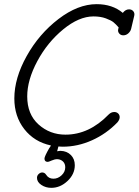

<svg xmlns="http://www.w3.org/2000/svg" viewBox="-20 -698 667 924"><path d="M282 8Q268 8 261 7Q260 11 258 18.5Q256 26 255 30Q265 28 272 28Q302 29 321 48Q340 67 340 97Q340 140 305 173Q270 206 227 206Q200 206 179 192Q158 178 158 158Q158 147 166 139.5Q174 132 183 132Q195 132 202 143Q214 162 237 162Q259 162 276.5 145.5Q294 129 294 107Q294 90 283.5 79.5Q273 69 256 68Q243 68 228.5 74.5Q214 81 210 81Q194 81 194 65Q194 55 217 15Q222 9 225 2Q145 -15 97 -76.5Q49 -138 49 -224Q49 -322 108.5 -428.5Q168 -535 261.5 -606.5Q355 -678 445 -678Q521 -678 571 -636Q584 -653 601 -653Q614 -653 621.5 -644Q629 -635 626 -622L611 -559Q608 -547 597.5 -537.5Q587 -528 573 -528Q561 -528 553.5 -537Q546 -546 549 -558L551 -566Q537 -582 526 -591Q515 -600 489.5 -609.5Q464 -619 430 -619Q360 -619 284 -556.5Q208 -494 159.5 -403.5Q111 -313 111 -234Q111 -148 165.5 -99Q220 -50 295 -50Q409 -50 503 -147Q515 -159 530 -159Q541 -159 548.5 -152Q556 -145 556 -134Q556 -122 545 -109Q492 -54 423 -23Q354 8 282 8Z"/></svg>

Font: Comic Neue
Style: Italic
Weight: 400
Italic angle: -12°
Designer: Craig Rozynski
Foundry: Craig Rozynski
Version: Version 2.003